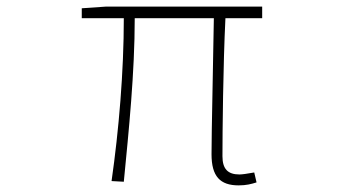

<svg xmlns="http://www.w3.org/2000/svg" viewBox="-20 -547 1040 580"><path d="M701 13C724 13 739 9 755 4L748 -26C725 -22 712 -20 703 -20C668 -20 652 -37 652 -75C652 -146 654 -351 661 -492H772V-527H299L227 -522V-492H354C354 -330 339 -154 317 0L354 2C369 -152 387 -327 387 -492H626C624 -355 619 -153 619 -81C619 -14 645 13 701 13Z"/></svg>

Font: Harano Aji Gothic ExtraLight
Style: Regular
Weight: 250
Foundry: Masamichi Hosoda
Version: HaranoAjiGothic-ExtraLight version 20230610;ttx 4.39.4